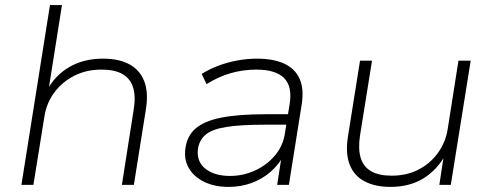

<svg xmlns="http://www.w3.org/2000/svg" viewBox="-20 -725 1929 753"><path d="M64 0 176 -705H223L170 -370H164Q196 -430 252.5 -462.5Q309 -495 384 -495Q446 -495 487 -473Q528 -451 545.5 -407Q563 -363 552 -295L505 0H458L504 -293Q513 -347 502 -382Q491 -417 460.5 -434.5Q430 -452 378 -452Q318 -452 270.5 -427.5Q223 -403 192.5 -361.5Q162 -320 154 -267L111 0Z M876 8Q822 8 781.5 -11.5Q741 -31 721 -65Q701 -99 707 -142Q713 -191 746.5 -220.5Q780 -250 847 -263.5Q914 -277 1021 -277H1123L1116 -236H1020Q923 -236 867 -227Q811 -218 786 -196.5Q761 -175 756 -139Q751 -90 786.5 -62.5Q822 -35 882 -35Q934 -35 980.5 -56.5Q1027 -78 1058.5 -115.5Q1090 -153 1097 -200L1116 -317Q1127 -386 1094 -419Q1061 -452 985 -452Q933 -452 884.5 -438Q836 -424 790 -395L771 -435Q801 -454 837 -467.5Q873 -481 912 -488Q951 -495 988 -495Q1052 -495 1094.5 -475.5Q1137 -456 1155 -416Q1173 -376 1163 -314L1113 0H1067L1085 -116H1093Q1074 -80 1041.5 -51.5Q1009 -23 967 -7.5Q925 8 876 8Z M1511 8Q1451 8 1409.5 -14Q1368 -36 1351 -80.5Q1334 -125 1345 -192L1392 -487H1439L1392 -194Q1384 -141 1394.5 -106Q1405 -71 1435.5 -53.5Q1466 -36 1516 -36Q1575 -36 1621.5 -60Q1668 -84 1698 -126Q1728 -168 1736 -220L1778 -487H1826L1748 0H1703L1721 -118H1727Q1694 -58 1640 -25Q1586 8 1511 8Z"/></svg>

Font: Nunito Sans 10pt SemiExpanded ExtraLight
Style: Italic
Weight: 250
Width: 6
Italic angle: -9°
Designer: Vernon Adams
Foundry: Vernon Adams
Version: Version 3.101;gftools[0.9.27]